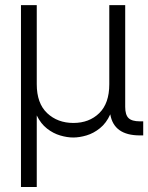

<svg xmlns="http://www.w3.org/2000/svg" viewBox="-20 -536 587 760"><path d="M63 204.1V-515.6H125.5V-202.6Q125.5 -127 166.7 -88.1Q208 -49.3 270.5 -49.3Q333 -49.3 372.8 -88.1Q412.6 -127 412.6 -202.6V-515.6H475.6V-112.8Q475.6 -81.5 488.8 -68.6Q502 -55.7 533.7 -55.7H546.9V0H533.7Q430.7 0 416.5 -83.5Q400.9 -48.8 375.7 -28.6Q350.6 -8.3 322.5 0Q294.4 8.3 270 8.3Q245.6 8.3 218.3 0.2Q190.9 -7.8 166.3 -26.9Q141.6 -45.9 125.5 -79.1V204.1Z"/></svg>

Font: Inter Display Light
Style: Regular
Weight: 300
Designer: Rasmus Andersson
Foundry: rsms
Version: Version 4.000;git-a52131595